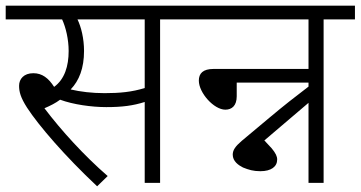

<svg xmlns="http://www.w3.org/2000/svg" viewBox="-20 -642 1266 674"><path d="M542 -574H651V-622H0V-574H198C211 -546 221 -504 221 -463C221 -410 207 -364 170 -337C150 -368 128 -385 97 -385C64 -385 47 -365 47 -341C47 -320 52 -300 75 -264C116 -201 208 -94 321 12L358 -24C275 -96 195 -184 136 -262C157 -271 175 -280 191 -292C237 -275 302 -266 353 -266C409 -266 447 -271 488 -284V0H542ZM347 -315C303 -315 262 -320 228 -328C258 -359 275 -403 275 -463C275 -507 265 -547 252 -574H488V-333C443 -319 400 -315 347 -315Z M894 -41C932 -41 953 -57 953 -82C953 -93 948 -104 934 -121L908 -149L1063 -281V0H1116V-574H1226V-622H636V-574H1063V-400H730C692 -400 678 -384 678 -359C678 -316 731 -257 771 -257C794 -257 811 -271 811 -304V-352H1063V-338C1017 -303 976 -271 926 -229L828 -147C806 -128 797 -115 797 -99C797 -76 817 -62 833 -54C853 -46 869 -41 894 -41Z"/></svg>

Font: Noto Sans Devanagari UI Light
Style: Regular
Weight: 300
Designer: Jelle Bosma - Monotype Design Team
Foundry: Monotype Imaging Inc.
Version: Version 2.004